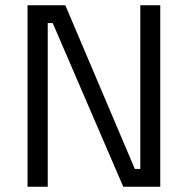

<svg xmlns="http://www.w3.org/2000/svg" viewBox="-20 -712 716 732"><path d="M85 0V-692H229L494 -68H515V-692H591V0H450L181 -624H162V0Z"/></svg>

Font: Titillium Web
Style: Regular
Weight: 400
Version: Version 1.002;PS 57.000;hotconv 1.0.70;makeotf.lib2.5.55311